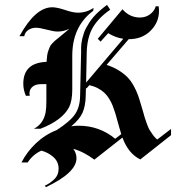

<svg xmlns="http://www.w3.org/2000/svg" viewBox="-20 -656 730 797"><path d="M150 -306.7Q125 -306.7 112.1 -293.3Q99.2 -280 103.3 -258.3H87.5Q76.7 -282.5 76.7 -308.3Q76.7 -395.8 173.3 -399.2Q174.2 -414.2 175.8 -425.8Q177.5 -437.5 181.2 -447.1Q185 -456.7 187.1 -462.1Q189.2 -467.5 196.2 -475Q203.3 -482.5 206.2 -485.4Q209.2 -488.3 219.6 -496.2Q230 -504.2 233.3 -507.5L268.3 -536.7Q244.2 -525 220 -525Q203.3 -525 174.2 -532.9Q145 -540.8 129.2 -540.8Q110.8 -540.8 97.1 -531.2Q83.3 -521.7 80.8 -505.8H60.8Q126.7 -625.8 196.7 -625.8Q216.7 -625.8 250 -614.6Q283.3 -603.3 303.3 -603.3Q339.2 -603.3 368.3 -623.3L366.7 -610.8Q363.3 -608.3 360 -605.8Q280 -541.7 280 -424.2V-348.3V-284.2Q280 -237.5 266.7 -210.8Q238.3 -156.7 148.3 -121.7H120.8Q159.2 -140.8 169.2 -188.3Q172.5 -205.8 172.5 -236.7V-306.7Q168.3 -306.7 160.8 -306.7Q153.3 -306.7 150 -306.7ZM385.8 -495 488.3 -617.5Q518.3 -583.3 560.8 -583.3Q585 -583.3 602.9 -596.7Q620.8 -610 626.7 -630H638.3Q640 -620.8 640 -610.8Q640 -563.3 605 -528.3Q570 -493.3 514.2 -493.3L422.5 -386.7Q450.8 -377.5 472.9 -363.8Q495 -350 509.2 -335.4Q523.3 -320.8 534.6 -300.4Q545.8 -280 552.1 -262.9Q558.3 -245.8 565 -222.5Q566.7 -218.3 572.9 -195.8Q579.2 -173.3 581.2 -166.7Q583.3 -160 589.6 -142.5Q595.8 -125 600.8 -116.7Q605.8 -108.3 614.2 -96.7Q622.5 -85 632.5 -76.7L690 -120.8V-95L562.5 5.8Q512.5 -18.3 488.3 -85L371.7 6.7Q351.7 -8.3 329.6 -20Q307.5 -31.7 284.2 -38.3Q297.5 -20 297.5 0.8Q297.5 60.8 170.8 120.8L165.8 115Q186.7 105.8 205 88.3Q223.3 70.8 223.3 44.2Q223.3 15.8 202.5 -3.3Q181.7 -22.5 151.7 -30.8Q115.8 -14.2 95 18.3H69.2Q91.7 -25.8 129.6 -61.7Q167.5 -97.5 215 -115.8Q271.7 -152.5 291.7 -182.1Q311.7 -211.7 312.5 -257.5L316.7 -439.2Q316.7 -440 316.7 -447.5Q316.7 -455 316.7 -460Q316.7 -465 317.9 -475.4Q319.2 -485.8 321.2 -494.2Q323.3 -502.5 327.1 -515Q330.8 -527.5 336.2 -537.9Q341.7 -548.3 350 -561.2Q358.3 -574.2 368.3 -585.8Q378.3 -597.5 392.9 -610.4Q407.5 -623.3 424.2 -635.8L437.5 -615.8Q388.3 -581.7 365 -541.2Q341.7 -500.8 340 -438.3L337.5 -313.3L491.7 -495Q458.3 -500 429.2 -518.3L397.5 -483.3ZM275.8 -131.7Q290.8 -134.2 305.8 -134.2Q392.5 -134.2 458.3 -80L483.3 -99.2Q478.3 -115 470.4 -143.8Q462.5 -172.5 459.2 -184.2Q453.3 -202.5 447.9 -216.7Q442.5 -230.8 433.3 -245.8Q424.2 -260.8 412.9 -271.2Q401.7 -281.7 385.8 -290Q370 -298.3 350.8 -302.5L340 -290H336.7L335.8 -257.5Q335 -216.7 322.9 -188.8Q310.8 -160.8 275.8 -131.7Z"/></svg>

Font: Chomsky
Style: Regular
Weight: 400
Version: Version 2.3